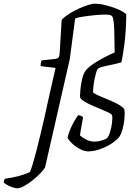

<svg xmlns="http://www.w3.org/2000/svg" viewBox="-174 -820 747 1040"><path d="M-81 200Q-89 200 -104.5 195Q-120 190 -134 182.5Q-148 175 -154 168Q-153 154 -147 148Q-113 144 -78 135Q-43 126 -12 112Q-6 100 3.5 68Q13 36 24 -6Q35 -48 45 -91Q55 -134 63 -167Q78 -238 94 -307Q110 -376 127 -452L46 -462Q46 -482 52 -493L127 -501Q138 -503 142.5 -508Q147 -513 149 -529L160 -713Q179 -732 205 -748Q231 -764 257.5 -775.5Q284 -787 305.5 -793.5Q327 -800 336 -800Q365 -800 395.5 -792.5Q426 -785 452 -775Q478 -765 494 -755Q510 -745 510 -740Q509 -652 500 -581.5Q491 -511 483 -482Q437 -470 401.5 -463Q366 -456 355 -447Q346 -430 338.5 -393.5Q331 -357 330 -320Q339 -311 362.5 -301Q386 -291 414 -279.5Q442 -268 466 -255Q490 -242 500 -227Q503 -205 500 -176Q497 -147 490 -121Q483 -95 473 -80Q457 -59 427.5 -40.5Q398 -22 365 -11Q332 0 304 0Q282 0 257.5 -13.5Q233 -27 214.5 -45Q196 -63 192 -75Q198 -101 209 -125.5Q220 -150 231.5 -169Q243 -188 249 -196Q266 -195 276 -185Q273 -168 268 -140.5Q263 -113 259 -87Q273 -74 294 -63.5Q315 -53 338 -53Q358 -53 375 -58.5Q392 -64 404 -70Q414 -79 422 -104.5Q430 -130 433 -156.5Q436 -183 433 -196Q431 -202 413.5 -210.5Q396 -219 371.5 -229Q347 -239 322 -250Q297 -261 279.5 -272.5Q262 -284 259 -295Q259 -306 261.5 -334Q264 -362 271 -392Q278 -422 291 -439Q305 -458 347 -484Q389 -510 447 -536Q446 -583 445.5 -626.5Q445 -670 442 -699.5Q439 -729 430 -735Q422 -741 395.5 -741Q369 -741 335.5 -737.5Q302 -734 273.5 -729.5Q245 -725 233 -720L204 -500L70 87Q64 98 46 117Q28 136 4.5 155Q-19 174 -42 187Q-65 200 -81 200Z"/></svg>

Font: Texturina 72pt 72pt Light
Style: Italic
Weight: 300
Italic angle: -11°
Designer: Guillermo Torres Carreño
Foundry: Omnibus-Type
Version: Version 1.002; ttfautohint (v1.8.3)